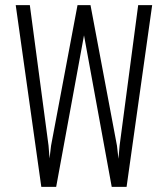

<svg xmlns="http://www.w3.org/2000/svg" viewBox="-20 -731 640 751"><path d="M169.9 -161.1 173.8 -111.3 179.7 -161.1 283.2 -710.9H334L437.5 -161.1L443.4 -109.9L447.8 -161.1L520.5 -710.9H575.2L475.1 0H417L308.6 -592.8L199.7 0H141.6L41.5 -710.9H96.7Z"/></svg>

Font: TypoPRO Roboto Mono
Style: Regular
Weight: 300
Designer: Google
Version: Version 2.000986; 2015; ttfautohint (v1.3)